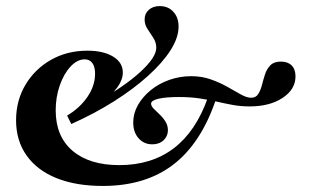

<svg xmlns="http://www.w3.org/2000/svg" viewBox="-20 -594 1015 625"><path d="M314.5 11.3Q227.4 11.3 164.1 -14.1Q100.8 -39.5 66.5 -87.9Q32.3 -136.3 32.3 -202.4Q32.3 -266.9 62.9 -318.1Q93.5 -369.4 146 -399.2Q198.4 -429 264.5 -429Q316.9 -429 348.4 -409.7Q379.8 -390.3 379.8 -358.1Q379.8 -334.7 362.9 -310.9Q346 -287.1 308.1 -255.6L296 -262.9Q341.1 -287.9 376.6 -312.5Q412.1 -337.1 437.1 -360.1Q462.1 -383.1 475.4 -402.8Q488.7 -422.6 488.7 -438.7Q488.7 -455.6 479.4 -470.2Q470.2 -484.7 460.5 -499.2Q450.8 -513.7 450.8 -530.6Q450.8 -550 464.5 -562.1Q478.2 -574.2 500 -574.2Q527.4 -574.2 544.4 -555.6Q561.3 -537.1 561.3 -507.3Q561.3 -471.8 535.5 -431Q509.7 -390.3 462.5 -347.6Q415.3 -304.8 351.6 -264.5Q287.9 -224.2 212.1 -190.3L198.4 -217.7Q240.3 -242.7 264.9 -279Q289.5 -315.3 289.5 -354Q289.5 -376.6 280.6 -388.7Q271.8 -400.8 255.6 -400.8Q231.5 -400.8 209.7 -377.4Q187.9 -354 174.6 -316.1Q161.3 -278.2 161.3 -234.7Q161.3 -150 216.1 -103.2Q271 -56.5 368.5 -56.5Q473.4 -56.5 545.6 -111.3Q617.7 -166.1 656.5 -275.8L683.1 -271Q634.7 -127.4 544 -58.1Q453.2 11.3 314.5 11.3ZM475.8 -124.2Q448.4 -124.2 431 -144Q413.7 -163.7 413.7 -195.2Q413.7 -225 429 -252Q444.4 -279 470.6 -300.4Q496.8 -321.8 531 -333.9Q565.3 -346 602.4 -346Q637.1 -346 666.5 -335.5Q696 -325 720.2 -311.3Q744.4 -297.6 763.7 -286.7Q783.1 -275.8 797.6 -275.8Q812.9 -275.8 820.6 -287.9Q828.2 -300 832.7 -317.3Q837.1 -334.7 842.7 -352Q848.4 -369.4 860.1 -381.5Q871.8 -393.5 894.4 -393.5Q916.9 -393.5 929.4 -381Q941.9 -368.5 941.9 -345.2Q941.9 -303.2 900 -275.4Q858.1 -247.6 792.7 -247.6Q763.7 -247.6 737.5 -252.4Q711.3 -257.3 685.1 -263.3Q658.9 -269.4 628.6 -273.8Q598.4 -278.2 562.1 -278.2Q520.2 -278.2 496 -272.6Q471.8 -266.9 471.8 -256.5Q471.8 -249.2 479.8 -240.7Q487.9 -232.3 499.2 -221.8Q510.5 -211.3 518.5 -198.4Q526.6 -185.5 526.6 -170.2Q526.6 -150.8 512.5 -137.5Q498.4 -124.2 475.8 -124.2Z"/></svg>

Font: Playfair 5pt SemiExpanded Light ExtraBold
Style: Regular
Weight: 800
Version: Version 2.001;gftools[0.9.30]